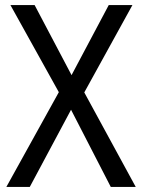

<svg xmlns="http://www.w3.org/2000/svg" viewBox="-20 -827 558 754"><path d="M513 -93H415L259 -396L97 -93H5L211 -465L21 -807H116L261 -532L407 -807H500L311 -464Z"/></svg>

Font: Noto Sans Kannada UI SemiCondensed
Style: Regular
Weight: 400
Width: 4
Designer: Jelle Bosma - Monotype Design Team
Foundry: Monotype Imaging Inc.
Version: Version 2.005; ttfautohint (v1.8.4.7-5d5b)